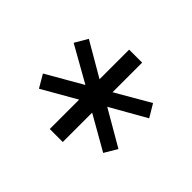

<svg xmlns="http://www.w3.org/2000/svg" viewBox="-91 -799 602 602"><g transform="rotate(45 210.0 -498.0)"><path d="M180.7 -322.3V-452.6L67.4 -387.7L42.5 -430.2L162.1 -499L42.5 -566.4L67.4 -608.9L180.7 -543V-674.3H238.3V-543L352.1 -608.9L377.4 -566.4L258.8 -499L377.4 -430.2L352.1 -387.7L238.3 -452.6V-322.3Z"/></g></svg>

Font: Elstob 6pt SemiBold
Style: Regular
Weight: 600
Designer: Peter S. Baker
Version: Version 1.015